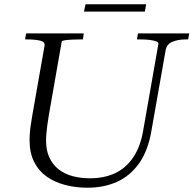

<svg xmlns="http://www.w3.org/2000/svg" viewBox="-20 -866 903 896"><path d="M208 -329Q204 -304 201 -283Q198 -262 196.5 -244Q195 -226 195 -209Q195 -165 210 -132Q225 -99 252 -77Q279 -55 317 -44.5Q355 -34 400 -34Q466 -34 516.5 -57.5Q567 -81 601 -130.5Q635 -180 648 -256L719 -660Q721 -668 710 -672.5Q699 -677 680 -679.5Q661 -682 637 -682H619L624 -710H863L858 -682H846Q811 -682 784.5 -671Q758 -660 753 -632L686 -252Q670 -161 628.5 -103Q587 -45 526 -17.5Q465 10 389 10Q333 10 283.5 -3Q234 -16 197 -42.5Q160 -69 139 -111Q118 -153 118 -211Q118 -229 119.5 -248Q121 -267 124.5 -288.5Q128 -310 132 -335L188 -653Q191 -671 166.5 -676.5Q142 -682 108 -682H97L102 -710H371L367 -682H353Q333 -682 314 -681Q295 -680 282 -678Q269 -676 268 -672ZM379 -846H662L656 -812H372Z"/></svg>

Font: Roboto Serif 120pt Expanded Light
Style: Italic
Weight: 300
Width: 7
Italic angle: -10°
Designer: Greg Gazdowicz
Foundry: Commercial Type
Version: Version 1.008